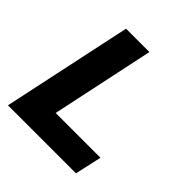

<svg xmlns="http://www.w3.org/2000/svg" viewBox="-188 -838 976 976"><g transform="rotate(45 300.0 -350.0)"><path d="M17 0 166 -700H334L216 -144H538L506 0Z"/></g></svg>

Font: Red Hat Mono
Style: Italic
Weight: 300
Italic angle: -12°
Monospace: yes
Designer: Pentagram, MCKL
Foundry: Pentagram, MCKL
Version: Version 1.023